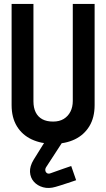

<svg xmlns="http://www.w3.org/2000/svg" viewBox="-20 -720 541 976"><path d="M297 -7H207V2L151 92Q131 125 132.5 154Q134 183 152 203.5Q170 224 199 232Q228 240 262 230Q270 228 287 222.5Q304 217 322.5 211Q341 205 354 200.5Q367 196 367 196L342 124Q342 124 330 128Q318 132 301 138Q284 144 267 150Q250 156 239 160Q227 165 219.5 160.5Q212 156 210.5 147Q209 138 215 129L297 3ZM461 -186V-700H350V-207Q350 -176 338 -152.5Q326 -129 304 -115.5Q282 -102 250 -102Q217 -102 195 -114Q173 -126 161.5 -149Q150 -172 150 -205V-700H39V-186Q39 -122 66 -78Q93 -34 141 -11.5Q189 11 251 11Q313 11 360 -11.5Q407 -34 434 -78Q461 -122 461 -186Z"/></svg>

Font: Advent Pro
Style: Bold
Weight: 700
Designer: VivaRado, Andreas Kalpakidis
Foundry: VivaRado, Andreas Kalpakidis
Version: Version 3.000